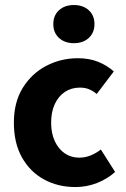

<svg xmlns="http://www.w3.org/2000/svg" viewBox="-20 -743 507 775"><path d="M284.5 12Q213.7 12 157.4 -18.8Q101.2 -49.6 68.6 -107.6Q36 -165.7 36 -247.8Q36 -330.4 71.9 -388.4Q107.9 -446.5 166.9 -477.3Q225.9 -508 294.3 -508Q340.2 -508 376.5 -493.4Q412.8 -478.7 439.4 -454.7L370.4 -363.7Q356.6 -375.3 340.3 -382.4Q324 -389.4 302.5 -389.4Q268 -389.4 241.9 -372Q215.8 -354.6 201.1 -322.8Q186.4 -291.1 186.4 -247.8Q186.4 -205 201.2 -173.2Q216 -141.5 241.3 -124.1Q266.6 -106.6 299.4 -106.6Q323.9 -106.6 346.1 -115.7Q368.2 -124.7 387.1 -139.5L444.7 -48.9Q413.7 -20.9 371.8 -4.4Q329.9 12 284.5 12ZM278.2 -568.7Q241.3 -568.7 218.2 -589.8Q195.2 -610.9 195.2 -645.9Q195.2 -680.7 218.2 -701.7Q241.3 -722.7 278.2 -722.7Q315.3 -722.7 338.3 -701.7Q361.3 -680.7 361.3 -645.9Q361.3 -610.9 338.3 -589.8Q315.3 -568.7 278.2 -568.7Z"/></svg>

Font: Source Sans 3
Style: Regular
Weight: 200
Designer: Paul D. Hunt
Foundry: Adobe
Version: Version 3.046;hotconv 1.0.118;makeotfexe 2.5.65603